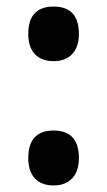

<svg xmlns="http://www.w3.org/2000/svg" viewBox="-20 -554 326 584"><path d="M66 -451Q66 -534 143 -534Q220 -534 220 -451Q220 -411 199.5 -389.5Q179 -368 143 -368Q106 -368 86 -389.5Q66 -411 66 -451ZM66 -73Q66 -157 143 -157Q220 -157 220 -73Q220 -33 199.5 -11.5Q179 10 143 10Q106 10 86 -11.5Q66 -33 66 -73Z"/></svg>

Font: Noto Sans Sinhala UI ExtraCondensed
Style: Bold
Weight: 700
Width: 2
Designer: Jelle Bosma - Monotype Design Team
Foundry: Monotype Imaging Inc.
Version: Version 2.006; ttfautohint (v1.8.4.7-5d5b)